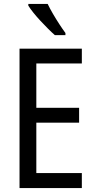

<svg xmlns="http://www.w3.org/2000/svg" viewBox="-20 -963 488 983"><path d="M399 0H80V-714H399V-638H166V-411H385V-335H166V-77H399ZM224 -943Q235 -920 251 -892.5Q267 -865 284 -839Q301 -813 315 -794V-783H261Q246 -796 226.5 -815.5Q207 -835 187 -856.5Q167 -878 151 -898Q135 -918 125 -934V-943Z"/></svg>

Font: Noto Sans Thai Condensed
Style: Regular
Weight: 400
Width: 3
Designer: Monotype Design Team
Foundry: Monotype Imaging Inc.
Version: Version 2.002